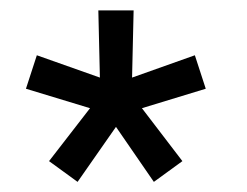

<svg xmlns="http://www.w3.org/2000/svg" viewBox="-20 -740 476 370"><path d="M129.5 -389.5 74.5 -429.5 153.5 -531.5 30 -569 51 -633.5 172.5 -590.5 169.5 -720H237.5L234.5 -590.5L355.5 -633.5L376.5 -569L253.5 -531.5L331.5 -429.5L276.5 -389.5L203.5 -495.5Z"/></svg>

Font: Vela Sans
Style: Regular
Weight: 400
Designer: Principal design: Mikhail Sharanda - project Manrope.
Design modification: Ravid Balaliev
Foundry: Mikhail Sharanda
Version: Version 1.001;August 23, 2023;FontCreator 14.0.0.2901 64-bit